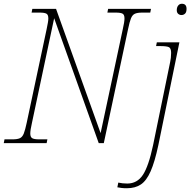

<svg xmlns="http://www.w3.org/2000/svg" viewBox="-33 -761 1016 1021"><path d="M-13 0 -9 -20H34Q59 -20 72.5 -26Q86 -32 93.5 -51Q101 -70 109 -108L215 -606Q219 -626 221.5 -639.5Q224 -653 224 -663Q224 -683 213.5 -688.5Q203 -694 178 -694H135L139 -714H265L502 -53L620 -606Q629 -645 629 -663Q629 -683 618.5 -688.5Q608 -694 583 -694H538L542 -714H770L766 -694H723Q698 -694 684.5 -688Q671 -682 663.5 -663.5Q656 -645 648 -606L519 0H492L255 -664L137 -108Q128 -69 128 -51Q128 -32 138.5 -26Q149 -20 174 -20H219L215 0ZM932 -681Q922 -681 914.5 -687.5Q907 -694 907 -707Q907 -722 914.5 -731.5Q922 -741 934 -741Q959 -741 959 -714Q959 -696 951 -688.5Q943 -681 932 -681ZM642 240Q625 240 613 238.5Q601 237 591 235L596 210Q618 215 644 215Q696 215 726.5 169.5Q757 124 781 11L872 -432Q874 -441 875.5 -453.5Q877 -466 877 -479Q877 -503 866.5 -509.5Q856 -516 818 -516H797L801 -536H921L809 11Q790 100 768 150Q746 200 716 220Q686 240 642 240Z"/></svg>

Font: Noto Serif Thin
Style: Italic
Weight: 100
Italic angle: -12°
Designer: Monotype Design Team
Foundry: Monotype Imaging Inc.
Version: Version 2.014; ttfautohint (v1.8.4.7-5d5b)